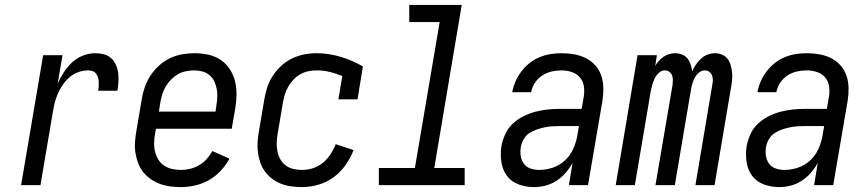

<svg xmlns="http://www.w3.org/2000/svg" viewBox="-20 -755 3540 783"><path d="M66 0 156 -530H235L215 -414Q226 -438 240.5 -460.5Q255 -483 274.5 -501Q294 -519 319 -528.5Q344 -538 369 -538Q387 -538 404 -533.5Q421 -529 433.5 -517.5Q446 -506 453 -490Q460 -474 462 -457Q464 -440 463 -421.5Q462 -403 459 -385H380Q382 -394 382.5 -403.5Q383 -413 382.5 -422Q382 -431 379.5 -439.5Q377 -448 371.5 -455Q366 -462 357.5 -465Q349 -468 340 -468Q320 -468 301 -461.5Q282 -455 266 -442Q250 -429 238 -412Q226 -395 217.5 -376.5Q209 -358 204 -339Q199 -320 196 -301L145 0Z M718 8Q695 8 673 5Q651 2 631 -5.5Q611 -13 594 -25Q577 -37 564 -53.5Q551 -70 543.5 -89.5Q536 -109 532.5 -131Q529 -153 530.5 -175Q532 -197 536 -220L558 -350Q562 -375 570.5 -399.5Q579 -424 593.5 -446.5Q608 -469 628.5 -487.5Q649 -506 673 -517.5Q697 -529 722.5 -533.5Q748 -538 773 -538Q802 -538 829.5 -532Q857 -526 879.5 -511Q902 -496 917 -473Q932 -450 938.5 -423.5Q945 -397 944.5 -368Q944 -339 939 -310L925 -230H616L612 -208Q609 -190 608.5 -171.5Q608 -153 612.5 -136Q617 -119 626 -104Q635 -89 649.5 -79.5Q664 -70 681.5 -66Q699 -62 718 -62Q736 -62 755 -66.5Q774 -71 791.5 -81Q809 -91 822.5 -106Q836 -121 846 -139L916 -108Q901 -81 879.5 -58Q858 -35 831 -20Q804 -5 775 1.5Q746 8 718 8ZM628 -300H859L862 -322Q865 -339 866 -357Q867 -375 864 -391.5Q861 -408 854 -423Q847 -438 834.5 -448.5Q822 -459 805.5 -463.5Q789 -468 772 -468Q755 -468 738 -464.5Q721 -461 706 -452.5Q691 -444 678 -431Q665 -418 656 -402.5Q647 -387 642 -371Q637 -355 634 -338Z M1212 8Q1190 8 1168 5Q1146 2 1126.5 -5.5Q1107 -13 1090.5 -25.5Q1074 -38 1061.5 -54.5Q1049 -71 1042 -91Q1035 -111 1032 -132Q1029 -153 1030.5 -175.5Q1032 -198 1036 -220L1058 -350Q1062 -375 1070 -399.5Q1078 -424 1092.5 -446Q1107 -468 1127 -486.5Q1147 -505 1171 -516.5Q1195 -528 1220 -533Q1245 -538 1270 -538Q1296 -538 1321.5 -534Q1347 -530 1370.5 -523Q1394 -516 1416.5 -506Q1439 -496 1460 -484L1438 -350H1360L1376 -445Q1352 -455 1325.5 -461.5Q1299 -468 1271 -468Q1254 -468 1237.5 -464.5Q1221 -461 1205.5 -452.5Q1190 -444 1177.5 -431Q1165 -418 1156 -402.5Q1147 -387 1142 -371Q1137 -355 1134 -338L1112 -208Q1109 -190 1108.5 -172Q1108 -154 1111.5 -137Q1115 -120 1123.5 -105Q1132 -90 1145.5 -80Q1159 -70 1176.5 -66Q1194 -62 1212 -62Q1234 -62 1256 -69Q1278 -76 1296.5 -91Q1315 -106 1328 -126Q1341 -146 1349 -167L1422 -143Q1409 -110 1388.5 -81Q1368 -52 1339.5 -31.5Q1311 -11 1277.5 -1.5Q1244 8 1212 8Z M1525 0V-70H1672L1773 -665H1649V-735H1863L1751 -70H1875V0Z M2157 8Q2125 8 2095 -3Q2065 -14 2047 -38.5Q2029 -63 2024.5 -95.5Q2020 -128 2025 -160Q2030 -185 2041 -209Q2052 -233 2071.5 -251Q2091 -269 2115 -281Q2139 -293 2164 -299.5Q2189 -306 2214 -308.5Q2239 -311 2264 -311H2352L2360 -357Q2364 -378 2361.5 -400Q2359 -422 2346 -438Q2333 -454 2312.5 -461Q2292 -468 2270 -468Q2250 -468 2230 -463.5Q2210 -459 2192 -447.5Q2174 -436 2162 -418Q2150 -400 2146 -379H2069Q2073 -402 2082.5 -423.5Q2092 -445 2106.5 -464Q2121 -483 2140 -498Q2159 -513 2181 -522Q2203 -531 2225.5 -534.5Q2248 -538 2270 -538Q2296 -538 2321.5 -533.5Q2347 -529 2369 -518Q2391 -507 2407.5 -488.5Q2424 -470 2432 -446.5Q2440 -423 2440.5 -397Q2441 -371 2437 -345L2378 0H2300L2315 -91Q2303 -69 2286.5 -50Q2270 -31 2249 -17.5Q2228 -4 2204.5 2Q2181 8 2158 8ZM2179 -62Q2206 -62 2233.5 -71Q2261 -80 2283 -100Q2305 -120 2317 -146.5Q2329 -173 2334 -200L2341 -241H2264Q2248 -241 2232 -240Q2216 -239 2200 -235.5Q2184 -232 2168 -226.5Q2152 -221 2138 -211.5Q2124 -202 2115.5 -187Q2107 -172 2104 -156Q2101 -138 2103.5 -120Q2106 -102 2116 -88Q2126 -74 2143 -68Q2160 -62 2179 -62Z M2491 0 2580 -530H2659L2652 -486Q2658 -497 2666.5 -506.5Q2675 -516 2686 -523.5Q2697 -531 2709 -534.5Q2721 -538 2733 -538Q2733 -538 2733 -538Q2733 -538 2733 -538Q2748 -538 2761.5 -532.5Q2775 -527 2783.5 -516.5Q2792 -506 2796.5 -492Q2801 -478 2803 -464Q2809 -478 2818 -491.5Q2827 -505 2839 -516Q2851 -527 2866 -532.5Q2881 -538 2896 -538Q2896 -538 2896 -538Q2896 -538 2896 -538Q2911 -538 2925 -532Q2939 -526 2947.5 -514.5Q2956 -503 2960 -488.5Q2964 -474 2965.5 -459Q2967 -444 2965.5 -428.5Q2964 -413 2961 -397L2894 0H2816L2885 -410Q2887 -420 2887 -430Q2887 -440 2883.5 -448.5Q2880 -457 2872 -462.5Q2864 -468 2854 -468Q2841 -468 2829.5 -458Q2818 -448 2812 -435.5Q2806 -423 2802.5 -410Q2799 -397 2797 -384L2732 0H2653L2723 -410Q2724 -420 2724 -430Q2724 -440 2720.5 -448.5Q2717 -457 2709 -462.5Q2701 -468 2691 -468Q2678 -468 2667 -458Q2656 -448 2650 -435.5Q2644 -423 2640.5 -410Q2637 -397 2634 -384L2569 0Z M3157 8Q3125 8 3095 -3Q3065 -14 3047 -38.5Q3029 -63 3024.5 -95.5Q3020 -128 3025 -160Q3030 -185 3041 -209Q3052 -233 3071.5 -251Q3091 -269 3115 -281Q3139 -293 3164 -299.5Q3189 -306 3214 -308.5Q3239 -311 3264 -311H3352L3360 -357Q3364 -378 3361.5 -400Q3359 -422 3346 -438Q3333 -454 3312.5 -461Q3292 -468 3270 -468Q3250 -468 3230 -463.5Q3210 -459 3192 -447.5Q3174 -436 3162 -418Q3150 -400 3146 -379H3069Q3073 -402 3082.5 -423.5Q3092 -445 3106.5 -464Q3121 -483 3140 -498Q3159 -513 3181 -522Q3203 -531 3225.5 -534.5Q3248 -538 3270 -538Q3296 -538 3321.5 -533.5Q3347 -529 3369 -518Q3391 -507 3407.5 -488.5Q3424 -470 3432 -446.5Q3440 -423 3440.5 -397Q3441 -371 3437 -345L3378 0H3300L3315 -91Q3303 -69 3286.5 -50Q3270 -31 3249 -17.5Q3228 -4 3204.5 2Q3181 8 3158 8ZM3179 -62Q3206 -62 3233.5 -71Q3261 -80 3283 -100Q3305 -120 3317 -146.5Q3329 -173 3334 -200L3341 -241H3264Q3248 -241 3232 -240Q3216 -239 3200 -235.5Q3184 -232 3168 -226.5Q3152 -221 3138 -211.5Q3124 -202 3115.5 -187Q3107 -172 3104 -156Q3101 -138 3103.5 -120Q3106 -102 3116 -88Q3126 -74 3143 -68Q3160 -62 3179 -62Z"/></svg>

Font: iosevka_custom_sans_ss08
Style: Italic
Weight: 400
Italic angle: -10°
Designer: Belleve Invis
Foundry: Belleve Invis
Version: Version 10.3.0; ttfautohint (v1.8.3)